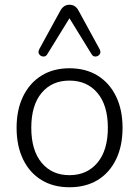

<svg xmlns="http://www.w3.org/2000/svg" viewBox="-20 -782 587 810"><path d="M273 8Q205 8 155 -22.5Q105 -53 77.5 -109.5Q50 -166 50 -243Q50 -319 77.5 -375.5Q105 -432 155 -463Q205 -494 273 -494Q342 -494 392 -463Q442 -432 469.5 -375.5Q497 -319 497 -243Q497 -166 469.5 -109.5Q442 -53 392 -22.5Q342 8 273 8ZM273 -43Q347 -43 391 -95.5Q435 -148 435 -243Q435 -338 391 -390Q347 -442 273 -442Q199 -442 155.5 -390Q112 -338 112 -243Q112 -148 155.5 -95.5Q199 -43 273 -43ZM400 -575Q407 -562 400.5 -553Q394 -544 383 -543.5Q372 -543 366 -554L273 -705L180 -554Q174 -543 163 -543.5Q152 -544 145.5 -553Q139 -562 146 -575L234 -736Q248 -762 273 -762Q299 -762 312 -736Z"/></svg>

Font: Nunito Light
Style: Regular
Weight: 300
Designer: Vernon Adams
Foundry: Vernon Adams
Version: Version 3.601; ttfautohint (v1.8.2.53-6de2)